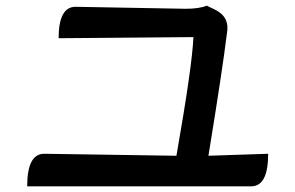

<svg xmlns="http://www.w3.org/2000/svg" viewBox="-20 -706 1040 678"><path d="M739 -672Q793 -646 781 -586Q766 -462 716 -156L927 -163Q927 -48 867 -48H76Q76 -163 136 -163L603 -156Q659 -475 663 -575L187 -571Q187 -682 247 -682L635 -675Q684 -675 710 -686Z"/></svg>

Font: Swei Half Moon CJK SC
Style: Medium
Weight: 500
Version: Version 2.071